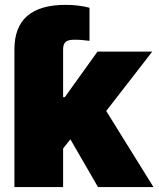

<svg xmlns="http://www.w3.org/2000/svg" viewBox="-20 -754 639 774"><path d="M38.1 0V-554.7Q38.1 -734.4 244.1 -734.4Q297.9 -734.4 340.8 -722.7V-589.4Q326.2 -591.3 312.5 -592.5Q298.8 -593.8 284.7 -593.8Q256.3 -594.7 245.4 -585.7Q234.4 -576.7 234.4 -554.7V-362.3H241.2L373 -545.9H593.8L408.2 -306.6L598.6 0H375L263.7 -192.4L234.4 -155.3V0Z"/></svg>

Font: Inter Tight Black
Style: Regular
Weight: 900
Designer: Rasmus Andersson
Foundry: rsms
Version: Version 3.004; ttfautohint (v1.8.4.7-5d5b)